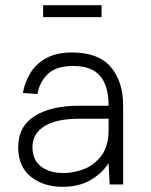

<svg xmlns="http://www.w3.org/2000/svg" viewBox="-20 -709 580 739"><path d="M146 -689H371V-643H146ZM220 10Q147 10 98.5 -29Q50 -68 50 -143Q50 -222 113 -262Q176 -302 284 -302H398Q398 -378 365.5 -416.5Q333 -455 262 -455Q196 -455 164 -424Q132 -393 124 -347L68 -351Q75 -392 97 -428Q119 -464 158.5 -485.5Q198 -507 257 -507Q359 -507 406.5 -451Q454 -395 454 -302V1H402L398 -81Q371 -40 327 -15Q283 10 220 10ZM225 -43Q265 -43 305 -59Q345 -75 371.5 -111.5Q398 -148 398 -209V-252H286Q196 -252 150.5 -223Q105 -194 105 -143Q105 -93 138 -68Q171 -43 225 -43Z"/></svg>

Font: Haskoy Light
Style: Regular
Weight: 300
Designer: Ertekin Erdin
Foundry: Ertekin Erdin
Version: Version 2.000; ttfautohint (v1.8.4.7-5d5b)